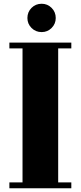

<svg xmlns="http://www.w3.org/2000/svg" viewBox="-20 -942 430 1023"><path d="M126 -846Q126 -878 148 -900Q170 -922 202 -922Q233 -922 255 -900Q277 -878 277 -846Q277 -815 255 -793Q233 -771 202 -771Q170 -771 148 -793Q126 -815 126 -846ZM290 30H360V61H30V30H100V-684H30V-715H360V-684H290Z"/></svg>

Font: Cafe24 ClassicType
Style: Regular
Weight: 400
Designer: Cafe24 thkim, hmlim, mnelim & 4IR
Foundry: Cafe24
Version: Version 1.000